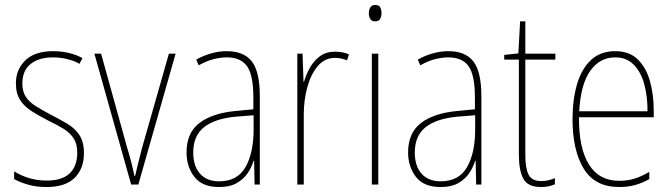

<svg xmlns="http://www.w3.org/2000/svg" viewBox="-20 -743 2702 773"><path d="M318 -126Q318 -64 280.5 -27Q243 10 167 10Q125 10 91.5 0Q58 -10 37 -22V-53Q64 -36 97.5 -26Q131 -16 167 -16Q231 -16 261 -45.5Q291 -75 291 -128Q291 -164 276.5 -186Q262 -208 236.5 -224Q211 -240 177 -256Q140 -275 109.5 -294Q79 -313 61.5 -339.5Q44 -366 44 -408Q44 -463 82 -500Q120 -537 194 -537Q228 -537 258.5 -529.5Q289 -522 312 -509L300 -486Q280 -498 251 -505Q222 -512 193 -512Q137 -512 103.5 -485.5Q70 -459 70 -407Q70 -374 84 -353Q98 -332 123.5 -316Q149 -300 183 -282Q220 -263 250.5 -245Q281 -227 299.5 -199.5Q318 -172 318 -126Z M508 0 360 -527H387L492 -148Q501 -119 508 -92Q515 -65 521 -35H524Q531 -64 537.5 -91Q544 -118 552 -148L660 -527H687L537 0Z M893 -537Q962 -537 994 -495.5Q1026 -454 1026 -356V0H1005L1003 -96H1001Q993 -69 976.5 -45Q960 -21 932.5 -5.5Q905 10 862 10Q794 10 762.5 -31Q731 -72 731 -129Q731 -208 782.5 -247.5Q834 -287 927 -296L1000 -303V-351Q1000 -441 974.5 -476.5Q949 -512 893 -512Q869 -512 840.5 -505Q812 -498 780 -480L770 -503Q798 -519 830 -528Q862 -537 893 -537ZM927 -273Q844 -265 801 -230.5Q758 -196 758 -129Q758 -74 785.5 -43.5Q813 -13 862 -13Q936 -13 968.5 -70.5Q1001 -128 1001 -220V-279Z M1329 -535Q1343 -535 1357.5 -532.5Q1372 -530 1385 -524L1377 -500Q1368 -504 1355.5 -507Q1343 -510 1329 -510Q1287 -510 1259 -476.5Q1231 -443 1217 -391Q1203 -339 1203 -283V0H1177V-527H1198L1202 -414H1204Q1212 -442 1227.5 -470Q1243 -498 1268 -516.5Q1293 -535 1329 -535Z M1491 -723Q1506 -723 1511 -713Q1516 -703 1516 -691Q1516 -676 1510 -666.5Q1504 -657 1490 -657Q1476 -657 1470.5 -667Q1465 -677 1465 -690Q1465 -702 1470.5 -712.5Q1476 -723 1491 -723ZM1503 -527V0H1477V-527Z M1785 -537Q1854 -537 1886 -495.5Q1918 -454 1918 -356V0H1897L1895 -96H1893Q1885 -69 1868.5 -45Q1852 -21 1824.5 -5.5Q1797 10 1754 10Q1686 10 1654.5 -31Q1623 -72 1623 -129Q1623 -208 1674.5 -247.5Q1726 -287 1819 -296L1892 -303V-351Q1892 -441 1866.5 -476.5Q1841 -512 1785 -512Q1761 -512 1732.5 -505Q1704 -498 1672 -480L1662 -503Q1690 -519 1722 -528Q1754 -537 1785 -537ZM1819 -273Q1736 -265 1693 -230.5Q1650 -196 1650 -129Q1650 -74 1677.5 -43.5Q1705 -13 1754 -13Q1828 -13 1860.5 -70.5Q1893 -128 1893 -220V-279Z M2159 -14Q2175 -14 2189 -17.5Q2203 -21 2214 -26V-1Q2202 4 2189 7Q2176 10 2158 10Q2105 10 2087 -23.5Q2069 -57 2069 -120V-503H2010V-522L2067 -528L2074 -657H2095V-527H2216V-503H2095V-119Q2095 -66 2108 -40Q2121 -14 2159 -14Z M2457 -537Q2514 -537 2548 -503.5Q2582 -470 2597 -415.5Q2612 -361 2612 -298V-271H2311Q2310 -147 2351 -81Q2392 -15 2473 -15Q2505 -15 2533.5 -23.5Q2562 -32 2594 -51V-22Q2568 -7 2538.5 1.5Q2509 10 2473 10Q2375 10 2330 -64Q2285 -138 2285 -263Q2285 -343 2303.5 -405Q2322 -467 2360 -502Q2398 -537 2457 -537ZM2457 -512Q2395 -512 2356.5 -458Q2318 -404 2312 -295H2587Q2587 -356 2573.5 -405Q2560 -454 2531 -483Q2502 -512 2457 -512Z"/></svg>

Font: Noto Sans Lao Looped Condensed Thin
Style: Regular
Weight: 100
Width: 3
Designer: Mark Frömberg, Ben Mitchell
Foundry: The Fontpad Ltd
Version: Version 1.002; ttfautohint (v1.8.4.7-5d5b)